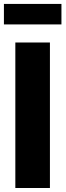

<svg xmlns="http://www.w3.org/2000/svg" viewBox="-23 -940 328 960"><path d="M226.6 -727.5V0H53.7V-727.5ZM284.2 -920.4V-817.9H-3.4V-920.4Z"/></svg>

Font: Inter 20pt ExtraBold
Style: Regular
Weight: 800
Version: Version 4.001;git-66647c0bb